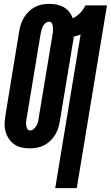

<svg xmlns="http://www.w3.org/2000/svg" viewBox="-20 -763 576 998"><path d="M267 215 399 -584Q391 -580 382 -577.5Q373 -575 364 -573L291 -133Q288 -115 282.5 -97Q277 -79 266.5 -62Q256 -45 241.5 -31Q227 -17 209.5 -8Q192 1 173 4.5Q154 8 135 8Q113 8 92 3.5Q71 -1 54 -13Q37 -25 25.5 -42.5Q14 -60 8.5 -80.5Q3 -101 4 -123Q5 -145 9 -168L80 -602Q83 -620 89 -638Q95 -656 105.5 -673Q116 -690 130.5 -704Q145 -718 162.5 -727Q180 -736 199 -739.5Q218 -743 236 -743Q256 -743 275.5 -739Q295 -735 311.5 -725.5Q328 -716 340 -701Q352 -686 358 -668Q380 -678 397 -696Q414 -714 424 -735H536L379 215ZM136 -85Q146 -85 154.5 -92Q163 -99 168.5 -108.5Q174 -118 177 -128Q180 -138 181 -149L253 -583Q255 -592 255.5 -602Q256 -612 255 -622Q254 -632 250 -641Q246 -650 236 -650Q225 -650 216.5 -643Q208 -636 203 -626.5Q198 -617 195.5 -607Q193 -597 191 -586L119 -152Q117 -143 116 -133Q115 -123 116 -113Q117 -103 121.5 -94Q126 -85 136 -85Z"/></svg>

Font: Iosevka Term Curly Hv Obl
Style: Regular
Weight: 900
Italic angle: -9°
Designer: Belleve Invis
Foundry: Belleve Invis
Version: Version 32.3.0